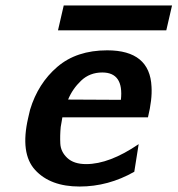

<svg xmlns="http://www.w3.org/2000/svg" viewBox="-20 -671 649 702"><path d="M192 -560 213 -651H609L588 -560ZM83 -240Q88 -262 90 -270Q119 -366 189.5 -426.5Q260 -487 372 -487Q528 -487 534 -354Q537 -308 521 -242H208Q208 -240 205.5 -227Q203 -214 202 -207Q199 -176 200.5 -146Q202 -116 226 -93.5Q250 -71 295 -71Q380 -71 487 -144L471 -43Q376 11 271 11Q164 11 108.5 -49.5Q53 -110 83 -240ZM229 -307 422 -306Q433 -406 354 -406Q308 -406 276.5 -376Q245 -346 229 -307Z"/></svg>

Font: Coval
Style: ExtraBold Italic
Weight: 800
Foundry: Context Ltd
Version: Version 001.000